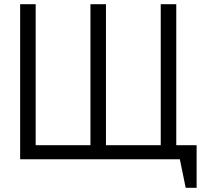

<svg xmlns="http://www.w3.org/2000/svg" viewBox="-20 -759 983 915"><path d="M76 0H837L865 136H917V-67H820V-739H746V-67H485V-739H411V-67H150V-739H76Z"/></svg>

Font: Involve
Style: Regular
Weight: 400
Designer: Stefan Peev
Foundry: Context Ltd.
Version: Version 1.001